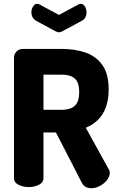

<svg xmlns="http://www.w3.org/2000/svg" viewBox="-20 -990 624 1016"><path d="M463 6Q448 6 434.5 -0.5Q421 -7 413 -23L276 -289H210V-48Q210 -24 185.5 -12Q161 0 132 0Q103 0 78.5 -12Q54 -24 54 -48V-684Q54 -703 67 -717Q80 -731 102 -731H309Q378 -731 433.5 -711.5Q489 -692 522 -645.5Q555 -599 555 -517Q555 -461 539.5 -420.5Q524 -380 496.5 -354Q469 -328 434 -314L556 -93Q559 -89 560 -84Q561 -79 561 -75Q561 -56 546 -37Q531 -18 508.5 -6Q486 6 463 6ZM210 -409H309Q351 -409 375 -429.5Q399 -450 399 -502Q399 -555 375 -575Q351 -595 309 -595H210ZM292 -819Q285 -819 275 -824L171 -880Q158 -888 152 -899.5Q146 -911 146 -924Q146 -941 155 -955.5Q164 -970 177 -970Q182 -970 188 -967L292 -911L396 -967Q402 -970 407 -970Q421 -970 429.5 -955.5Q438 -941 438 -924Q438 -911 432.5 -899.5Q427 -888 413 -880L309 -824Q299 -819 292 -819Z"/></svg>

Font: Dosis ExtraLight ExtraBold
Style: Regular
Weight: 800
Version: Version 3.001; ttfautohint (v1.8.2)